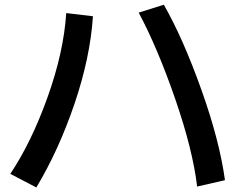

<svg xmlns="http://www.w3.org/2000/svg" viewBox="-20 -783 1040 828"><path d="M24.4 -33.2Q115.2 -168.9 185.1 -363.8Q254.9 -558.6 265.6 -726.6L380.9 -712.9Q369.1 -535.2 301.3 -335.4Q233.4 -135.7 136.7 25.4ZM578.1 -728.5 686.5 -762.7Q769.5 -617.2 848.1 -397Q926.8 -176.8 950.2 -5.9L830.1 21.5Q811.5 -136.7 735.4 -356.9Q659.2 -577.1 578.1 -728.5Z"/></svg>

Font: GenEi M Gothic v2 Medium
Style: Regular
Weight: 500
Version: Version 2.0